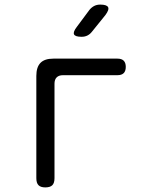

<svg xmlns="http://www.w3.org/2000/svg" viewBox="-20 -805 640 835"><path d="M177 10Q157 10 147.5 0.5Q138 -9 138 -30V-475Q138 -513 156 -531.5Q174 -550 212 -550H491Q509 -550 518 -541Q527 -532 527 -514Q527 -496 518 -487Q509 -478 491 -478H254Q236 -478 226.5 -468.5Q217 -459 217 -441V-30Q217 -9 207.5 0.5Q198 10 177 10ZM335 -645Q307 -645 302 -655.5Q297 -666 314 -688L369 -762Q378 -773 389.5 -779Q401 -785 416 -785Q444 -785 450 -774Q456 -763 438 -739L379 -666Q371 -656 360 -650.5Q349 -645 335 -645Z"/></svg>

Font: Maple Mono NL Light
Style: Regular
Weight: 300
Monospace: yes
Designer: subframe7536
Version: Version 7.000